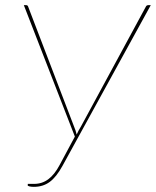

<svg xmlns="http://www.w3.org/2000/svg" viewBox="-20 -720 605 745"><path d="M112.5 -6.5Q143.5 -6.5 167.8 -24.8Q192 -43 211.5 -80L270.5 -190L72.5 -700H82.5Q86.5 -700 88.5 -696L267.5 -228.5Q270.5 -221.5 273.2 -213.5Q276 -205.5 277.5 -198Q284.5 -214 294 -229L547 -696Q549.5 -700 554.5 -700H565L222.5 -76.5Q199 -33.5 173 -14.2Q147 5 111.5 5Q101 5 94 3.2Q87 1.5 87.5 -1.5L88 -6.5H112.5Z"/></svg>

Font: Lato Hairline
Style: Italic
Weight: 100
Italic angle: -7°
Designer: Lukasz Dziedzic
Foundry: tyPoland Lukasz Dziedzic
Version: Version 2.007; 2014-02-27